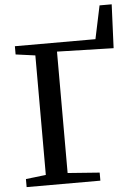

<svg xmlns="http://www.w3.org/2000/svg" viewBox="-61 -963 703 1009"><g transform="rotate(-5 291.0 -459.0)"><path d="M38 0V-42.5L144 -55V-685.5L41 -699.5V-743H466L503 -918H567L557 -687.5L259 -695.5V-55L427 -42.5V0Z"/></g></svg>

Font: Merriweather 48pt Medium
Style: Regular
Weight: 500
Version: Version 2.100